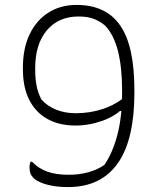

<svg xmlns="http://www.w3.org/2000/svg" viewBox="-20 -740 640 780"><path d="M291 -720Q351 -720 395.5 -699Q440 -678 469 -635.5Q498 -593 512 -527.5Q526 -462 526 -373V-364Q526 -270 509.5 -198Q493 -126 459 -77.5Q425 -29 374.5 -4.5Q324 20 256 20Q222 20 194 15Q166 10 147 2Q128 -6 119 -14Q107 -26 103.5 -36Q100 -46 100 -59Q100 -62 100 -64.5Q100 -67 100.5 -69.5Q101 -72 101.5 -74Q102 -76 102.5 -78.5Q103 -81 104 -83H110Q136 -56 171.5 -43Q207 -30 259 -30Q301 -30 338 -40Q375 -50 404 -70Q438 -120 457 -192.5Q476 -265 476 -363V-372Q476 -467 459 -533.5Q442 -600 406 -637Q381 -657 356.5 -665Q332 -673 299 -673Q218 -673 170.5 -617Q123 -561 123 -463V-457Q123 -421 128.5 -392Q134 -363 148 -336Q172 -309 208 -294.5Q244 -280 287 -280Q347 -280 400 -298Q453 -316 494 -352V-289H449L491 -312Q454 -270 398 -250Q342 -230 287 -230Q220 -230 172 -257Q124 -284 98.5 -335Q73 -386 73 -459V-464Q73 -544 100.5 -601Q128 -658 177 -689Q226 -720 291 -720Z"/></svg>

Font: Recursive Monospace Casual Light
Style: Regular
Weight: 300
Version: Version 1.047